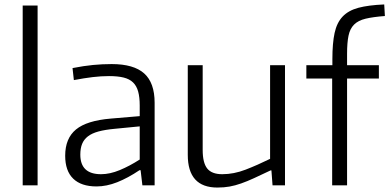

<svg xmlns="http://www.w3.org/2000/svg" viewBox="-20 -833 1750 863"><path d="M82 -808H149V0H82Z M434 -50Q474 -50 518.5 -68.5Q563 -87 608 -116V-265L495 -254Q452 -250 422.5 -242Q393 -234 375 -220Q357 -206 349 -186Q341 -166 341 -138Q341 -50 434 -50ZM414 5Q345 5 309 -30Q273 -65 273 -133Q273 -211 321.5 -251Q370 -291 478 -300L608 -311V-359Q608 -396 601 -421.5Q594 -447 578 -462.5Q562 -478 535.5 -484.5Q509 -491 470 -491Q435 -491 397 -486.5Q359 -482 312 -473L306 -527Q357 -537 398.5 -541Q440 -545 482 -545Q581 -545 628 -503Q675 -461 675 -371V0H620L612 -68H607Q555 -33 507 -14Q459 5 414 5Z M957 10Q824 10 824 -137V-540H891V-159Q891 -101 911.5 -75.5Q932 -50 979 -50Q1031 -50 1084 -70.5Q1137 -91 1194 -119V-540H1261V0H1205L1200 -67H1196Q1154 -47 1122.5 -32.5Q1091 -18 1064 -8.5Q1037 1 1012 5.5Q987 10 957 10Z M1473 -480H1357V-540H1474V-567Q1474 -639 1484 -685Q1494 -731 1520 -758.5Q1546 -786 1591 -798Q1636 -810 1707 -813L1710 -761Q1657 -757 1623.5 -749Q1590 -741 1571.5 -722.5Q1553 -704 1546.5 -672.5Q1540 -641 1540 -591V-540H1683V-480H1540V0H1473Z"/></svg>

Font: EncodeSans
Style: Light
Weight: 300
Designer: Pablo Impallari, Andres Torresi
Foundry: Pablo Impallari, Andres Torresi
Version: Version 1.000; ttfautohint (v1.4.1)